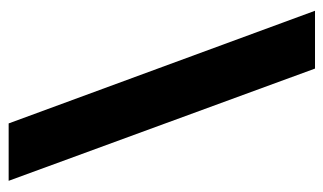

<svg xmlns="http://www.w3.org/2000/svg" viewBox="-176 -584 766 455"><g transform="rotate(-90 207.5 -357.0)"><path d="M142 -720 409 6H272L6 -720Z"/></g></svg>

Font: Noto Sans Thai Looped
Style: Bold
Weight: 700
Designer: Sasikarn Vongin, Ben Mitchell
Foundry: The Fontpad Ltd
Version: Version 1.001; ttfautohint (v1.8.4.7-5d5b)